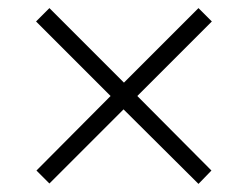

<svg xmlns="http://www.w3.org/2000/svg" viewBox="-20 -590 612 474"><path d="M470 -570 503 -537 319 -353 502 -169 470 -136 285 -320 102 -137 70 -169 253 -353 69 -537 102 -570 286 -386Z"/></svg>

Font: Noto Sans Thai Looped UI Narrow Light
Style: Regular
Weight: 300
Width: 4
Designer: Cadson Demak Team
Foundry: Cadson Demak Co., Ltd.
Version: Version 1.000